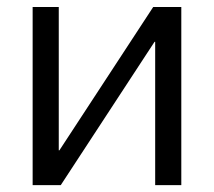

<svg xmlns="http://www.w3.org/2000/svg" viewBox="-20 -540 624 560"><path d="M151.4 -101.6H153.3L426.8 -519.5H508.8V0H432.6V-418H430.7L157.2 0H75.2V-519.5H151.4Z"/></svg>

Font: Mgen+ 1c regular
Style: Regular
Weight: 400
Designer: [Source Han Sans]
Ryoko NISHIZUKA  (kana & ideographs); Paul D. Hunt (Latin, Greek & Cyrillic); Wenlong ZHANG  (bopomofo
Version: Version 1.059.20150602